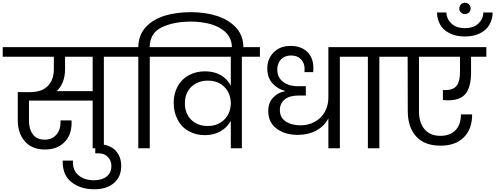

<svg xmlns="http://www.w3.org/2000/svg" viewBox="-47 -1085 3645 1405"><path d="M846 -740C846 -740 -27 -740 -27 -740C-27 -740 -27 -670 -27 -670C-27 -670 347 -670 347 -670C347 -670 347 -579 347 -579C347 -579 347 -579 347 -579C347 -527 332 -486 303 -456C274 -426 231 -411 175 -411C175 -411 83 -411 83 -411C83 -411 83 -207 83 -207C83 -207 83 -207 83 -207C83 -142 100 -90 135 -51C169 -11 218 9 282 9C282 9 282 9 282 9C342 9 390 -9 425 -45C460 -80 477 -128 477 -188C477 -188 477 -188 477 -188C477 -194 477 -199 476 -204C476 -204 396 -204 396 -204C396 -204 396 -192 396 -192C396 -192 396 -192 396 -192C396 -153 386 -122 365 -99C344 -75 316 -63 281 -63C281 -63 281 -63 281 -63C242 -63 213 -76 194 -101C175 -126 165 -160 165 -203C165 -203 165 -349 165 -349C165 -349 631 -349 631 -349C631 -349 631 0 631 0C631 0 713 0 713 0C713 0 713 -670 713 -670C713 -670 846 -670 846 -670C846 -670 846 -740 846 -740ZM631 -418C631 -418 368 -418 368 -418C368 -418 368 -418 368 -418C387 -436 402 -459 413 -486C424 -513 429 -544 429 -579C429 -579 429 -670 429 -670C429 -670 631 -670 631 -670C631 -670 631 -418 631 -418Z M840 130C840 130 840 130 840 130C840 83 826 45 797 15C768 -14 727 -29 674 -29C674 -29 650 -29 650 -29C650 -29 650 37 650 37C650 37 674 37 674 37C674 37 674 37 674 37C703 37 726 46 743 64C760 82 768 104 768 129C768 129 768 129 768 129C768 162 757 188 734 206C711 225 679 234 640 234C640 234 640 234 640 234C593 234 556 222 527 197C498 173 484 137 487 90C487 90 412 90 412 90C412 90 412 90 412 90C410 160 431 212 475 247C519 282 575 300 642 300C642 300 642 300 642 300C703 300 752 285 787 254C822 224 840 183 840 130Z M1350 -996C1350 -996 1350 -996 1350 -996C1279 -996 1215 -987 1158 -970C1101 -952 1054 -924 1019 -886C984 -847 966 -799 965 -740C965 -740 833 -740 833 -740C833 -740 833 -670 833 -670C833 -670 965 -670 965 -670C965 -670 965 0 965 0C965 0 1049 0 1049 0C1049 0 1049 -670 1049 -670C1049 -670 1180 -670 1180 -670C1180 -670 1180 -740 1180 -740C1180 -740 1048 -740 1048 -740C1048 -740 1048 -740 1048 -740C1049 -809 1079 -858 1138 -886C1196 -913 1267 -927 1350 -927C1350 -927 1350 -927 1350 -927C1400 -927 1448 -921 1493 -909C1538 -896 1576 -876 1606 -847C1635 -818 1650 -781 1650 -736C1650 -736 1650 -720 1650 -720C1650 -720 1734 -720 1734 -720C1734 -720 1734 -737 1734 -737C1734 -737 1734 -737 1734 -737C1734 -794 1717 -842 1682 -881C1647 -920 1600 -949 1542 -968C1483 -987 1419 -996 1350 -996Z M1127 -740C1127 -740 1127 -670 1127 -670C1127 -670 1642 -670 1642 -670C1642 -670 1642 -458 1642 -458C1642 -458 1642 -458 1642 -458C1625 -490 1601 -516 1569 -535C1536 -554 1497 -563 1452 -563C1452 -563 1452 -563 1452 -563C1408 -563 1369 -553 1334 -534C1299 -515 1272 -488 1253 -453C1234 -418 1224 -378 1224 -333C1224 -333 1224 -333 1224 -333C1224 -286 1234 -244 1253 -209C1272 -173 1298 -145 1333 -126C1368 -106 1407 -96 1452 -96C1452 -96 1452 -96 1452 -96C1497 -96 1535 -106 1568 -125C1600 -144 1625 -169 1642 -201C1642 -201 1642 0 1642 0C1642 0 1723 0 1723 0C1723 0 1723 -670 1723 -670C1723 -670 1855 -670 1855 -670C1855 -670 1855 -740 1855 -740C1855 -740 1127 -740 1127 -740ZM1473 -163C1473 -163 1473 -163 1473 -163C1424 -163 1384 -178 1353 -208C1322 -238 1306 -279 1306 -330C1306 -330 1306 -330 1306 -330C1306 -363 1313 -393 1328 -418C1343 -443 1363 -462 1388 -475C1413 -488 1442 -495 1473 -495C1473 -495 1473 -495 1473 -495C1510 -495 1541 -487 1567 -471C1592 -455 1611 -434 1624 -409C1636 -384 1642 -357 1642 -329C1642 -329 1642 -328 1642 -328C1642 -328 1642 -328 1642 -328C1642 -301 1636 -275 1624 -250C1611 -225 1592 -204 1567 -188C1541 -171 1510 -163 1473 -163Z M2570 -740C2570 -740 2356 -740 2356 -740C2356 -740 2356 -372 2356 -372C2356 -372 2356 -372 2356 -372C2356 -332 2347 -297 2330 -266C2312 -235 2288 -211 2257 -194C2226 -177 2191 -168 2152 -168C2152 -168 2152 -168 2152 -168C2107 -168 2071 -178 2043 -197C2015 -216 2001 -243 2001 -280C2001 -280 2001 -280 2001 -280C2001 -312 2013 -338 2036 -357C2059 -376 2093 -386 2137 -386C2137 -386 2191 -386 2191 -386C2191 -386 2191 -454 2191 -454C2191 -454 2134 -454 2134 -454C2134 -454 2134 -454 2134 -454C2088 -454 2051 -465 2024 -487C1996 -508 1982 -538 1982 -576C1982 -576 1982 -576 1982 -576C1982 -605 1991 -630 2009 -650C2027 -669 2052 -679 2083 -679C2083 -679 2083 -679 2083 -679C2114 -679 2138 -670 2156 -651C2173 -632 2182 -609 2182 -581C2182 -581 2181 -557 2181 -557C2181 -557 2245 -557 2245 -557C2245 -557 2245 -557 2245 -557C2246 -564 2246 -575 2246 -590C2246 -590 2246 -590 2246 -590C2246 -637 2231 -676 2202 -705C2172 -734 2131 -749 2080 -749C2080 -749 2080 -749 2080 -749C2029 -749 1988 -734 1957 -703C1925 -672 1909 -633 1909 -584C1909 -584 1909 -584 1909 -584C1909 -539 1922 -502 1947 -475C1972 -447 2002 -429 2038 -420C2038 -420 2038 -417 2038 -417C2038 -417 2038 -417 2038 -417C2005 -412 1977 -397 1953 -372C1928 -347 1916 -313 1916 -272C1916 -272 1916 -272 1916 -272C1916 -217 1936 -174 1977 -144C2018 -113 2070 -98 2133 -98C2133 -98 2133 -98 2133 -98C2184 -98 2229 -109 2268 -130C2307 -151 2336 -181 2356 -219C2356 -219 2356 0 2356 0C2356 0 2440 0 2440 0C2440 0 2440 -670 2440 -670C2440 -670 2570 -670 2570 -670C2570 -670 2570 -740 2570 -740Z M2729 0C2729 0 2729 -670 2729 -670C2729 -670 2860 -670 2860 -670C2860 -670 2860 -740 2860 -740C2860 -740 2513 -740 2513 -740C2513 -740 2513 -670 2513 -670C2513 -670 2645 -670 2645 -670C2645 -670 2645 0 2645 0C2645 0 2729 0 2729 0Z M3194 -427C3194 -427 3194 -353 3194 -353C3194 -353 3194 -353 3194 -353C3203 -352 3217 -351 3234 -351C3234 -351 3234 -351 3234 -351C3293 -351 3336 -368 3362 -401C3387 -434 3400 -485 3400 -554C3400 -554 3400 -670 3400 -670C3400 -670 3512 -670 3512 -670C3512 -670 3512 -740 3512 -740C3512 -740 2807 -740 2807 -740C2807 -740 2807 -670 2807 -670C2807 -670 2936 -670 2936 -670C2936 -670 2937 -273 2937 -273C2937 -273 2937 -273 2937 -273C2937 -194 2957 -132 2998 -87C3038 -42 3098 -19 3178 -19C3178 -19 3178 -19 3178 -19C3249 -19 3306 -39 3347 -80C3388 -120 3408 -176 3408 -248C3408 -248 3326 -248 3326 -248C3326 -248 3326 -248 3326 -248C3326 -199 3313 -160 3287 -133C3260 -105 3223 -91 3176 -91C3176 -91 3176 -91 3176 -91C3125 -91 3087 -107 3060 -139C3033 -170 3019 -214 3019 -271C3019 -271 3019 -670 3019 -670C3019 -670 3319 -670 3319 -670C3319 -670 3319 -556 3319 -556C3319 -556 3319 -556 3319 -556C3319 -511 3311 -479 3295 -458C3278 -437 3252 -426 3215 -426C3215 -426 3215 -426 3215 -426C3206 -426 3199 -426 3194 -427Z M3397 -1023C3397 -1023 3397 -1023 3397 -1023C3397 -1034 3393 -1044 3385 -1053C3377 -1061 3367 -1065 3355 -1065C3355 -1065 3355 -1065 3355 -1065C3344 -1065 3334 -1061 3326 -1053C3318 -1044 3314 -1034 3314 -1023C3314 -1023 3314 -1023 3314 -1023C3314 -1012 3318 -1002 3326 -994C3334 -986 3344 -982 3355 -982C3355 -982 3355 -982 3355 -982C3367 -982 3377 -986 3385 -994C3393 -1002 3397 -1012 3397 -1023ZM3558 -994C3558 -994 3490 -994 3490 -994C3490 -994 3490 -994 3490 -994C3490 -963 3478 -937 3455 -914C3432 -891 3398 -879 3355 -879C3355 -879 3355 -879 3355 -879C3312 -879 3278 -891 3255 -914C3232 -937 3220 -963 3220 -994C3220 -994 3151 -994 3151 -994C3151 -994 3151 -994 3151 -994C3151 -961 3159 -932 3174 -905C3189 -878 3212 -857 3243 -842C3274 -826 3311 -818 3355 -818C3355 -818 3355 -818 3355 -818C3399 -818 3436 -826 3467 -842C3497 -857 3520 -878 3535 -905C3550 -932 3558 -961 3558 -994Z"/></svg>

Font: Girnar Poppins
Style: Regular
Weight: 500
Designer: Ninad Kale (Devanagari), Jonny Pinhorn (Latin)
Foundry: Indian Type Foundry
Version: ""